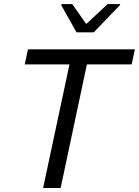

<svg xmlns="http://www.w3.org/2000/svg" viewBox="-20 -933 690 953"><path d="M194 0 324.8 -613.2H102.7L118.8 -688H649.6L633.5 -613.2H411.3L281 0ZM359.8 -772.6 284 -907.3 285.6 -912.8H338.3L408 -814L514.5 -912.8H576.5L575 -907.3L445.4 -772.6Z"/></svg>

Font: Saira Thin
Style: Italic
Weight: 100
Italic angle: -12°
Designer: Hector Gatti with collaboration of the Omnibus-Type team
Foundry: Omnibus-Type
Version: Version 1.101